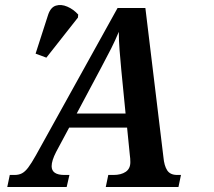

<svg xmlns="http://www.w3.org/2000/svg" viewBox="-20 -746 855 766"><path d="M9 0 19 -48H38Q55 -48 67.5 -54.5Q80 -61 92.5 -77.5Q105 -94 123 -126L449 -714H560L632 -119Q635 -85 647 -66.5Q659 -48 687 -48H702L692 0H402L412 -48H433Q463 -48 481.5 -60.5Q500 -73 500 -99Q500 -106 499.5 -113.5Q499 -121 498 -127L487 -237H256L204 -140Q186 -105 186 -83Q186 -48 237 -48H257L246 0ZM383 -475 286 -293H481L464 -466Q460 -510 457 -546.5Q454 -583 454 -619Q439 -583 423.5 -552.5Q408 -522 383 -475ZM165 -516 122 -532 172 -687Q182 -717 203 -723.5Q224 -730 248.5 -719.5Q273 -709 292 -688L291 -676Z"/></svg>

Font: Noto Serif SemiCondensed SemiBold
Style: Italic
Weight: 600
Width: 4
Italic angle: -12°
Designer: Monotype Design Team
Foundry: Monotype Imaging Inc.
Version: Version 2.014; ttfautohint (v1.8.4.7-5d5b)